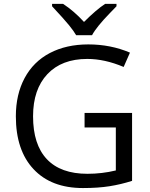

<svg xmlns="http://www.w3.org/2000/svg" viewBox="-20 -951 768 981"><path d="M246.1 -931.2H302.2Q357.9 -895 409.2 -838.9Q472.7 -902.3 517.1 -931.2H575.2V-918.9L543 -885.7Q472.7 -813.5 450.2 -771H369.1Q357.9 -791 333 -821.8Q308.1 -852.5 246.1 -918.9ZM412.1 -374H654.8V-26.9Q598.1 -8.8 539.6 0.5Q481 9.8 403.8 9.8Q241.7 9.8 151.4 -86.7Q61 -183.1 61 -356.9Q61 -468.3 105.7 -552Q150.4 -635.7 234.4 -679.9Q318.4 -724.1 431.2 -724.1Q545.4 -724.1 644 -682.1L611.8 -608.9Q515.1 -649.9 425.8 -649.9Q295.4 -649.9 222.2 -572.3Q148.9 -494.6 148.9 -356.9Q148.9 -212.4 219.5 -137.7Q290 -63 426.8 -63Q501 -63 571.8 -80.1V-299.8H412.1Z"/></svg>

Font: Zoram GWebM
Style: Regular
Weight: 400
Foundry: Ascender Corporation
Version: Version 1.000